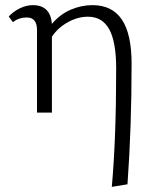

<svg xmlns="http://www.w3.org/2000/svg" viewBox="-20 -438 596 747"><path d="M492 -190Q492 57 476 279L415 289Q432 101 432 -171Q432 -275 405 -324Q378 -373 322 -373Q282 -373 243 -351Q204 -329 182 -295V0H124V-321Q124 -370 84 -370Q54 -370 30 -352L14 -374Q33 -394 58 -406Q83 -418 108 -418Q176 -418 182 -345Q213 -382 254.5 -400Q296 -418 340 -418Q416 -418 454 -362Q492 -306 492 -190Z"/></svg>

Font: Isabella Sans
Style: Regular
Weight: 400
Designer: Original fonts by Christian Thalmann (Catharsis Fonts), Modifications by Cristiano Sobral
Version: Version 0.002;July 12, 2020;FontCreator 13.0.0.2655 64-bit; 